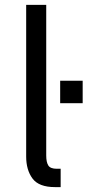

<svg xmlns="http://www.w3.org/2000/svg" viewBox="-20 -760 358 785"><path d="M87 -120V-740H169V-124Q169 -97 177.5 -83.5Q186 -70 212 -70H228V5H205Q139 5 113 -30Q87 -65 87 -120ZM318 -338H226V-430H318Z"/></svg>

Font: Inria Sans
Style: Regular
Weight: 400
Designer: Black Foundry Team
Foundry: Black Foundry
Version: Version 1.2; ttfautohint (v1.8.3)